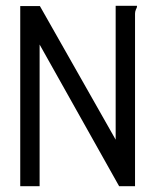

<svg xmlns="http://www.w3.org/2000/svg" viewBox="-20 -644 540 664"><path d="M50 0H117V-490L392 0H447V-597C447 -602 448 -606 450 -611C453 -616 454 -620 454 -624H380V-161L118 -623H50Z"/></svg>

Font: Inconsolatazi4
Style: Regular
Weight: 400
Designer: Raph Levien, Kirill Tkachev
Foundry: Cyreal
Version: Version 1.013